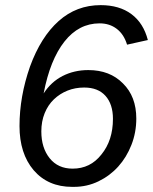

<svg xmlns="http://www.w3.org/2000/svg" viewBox="-20 -718 596 748"><path d="M261 10Q167 10 111 -55Q56 -120 56 -227Q56 -342 97 -459Q139 -574 208.5 -636Q278 -698 372 -698Q445 -698 492 -663Q539 -628 556 -562L475 -544Q463 -584 435 -605.5Q407 -627 368 -627Q287 -627 231 -556Q175 -485 150 -354Q179 -399 224 -422Q269 -445 324 -445Q408 -445 459 -393Q511 -342 511 -256Q511 -202 492 -153.5Q473 -105 440.5 -69Q408 -33 363.5 -11.5Q319 10 268 10ZM141 -206Q141 -142 173.5 -101.5Q206 -61 263 -61Q332 -61 375 -116Q420 -171 420 -255Q420 -312 391 -344.5Q362 -377 308 -377Q273 -377 243 -365Q213 -353 190 -331Q167 -309 154 -277Q141 -245 141 -206Z"/></svg>

Font: Libra Sans Modern
Style: Italic
Weight: 400
Italic angle: -12°
Foundry: Stefan Peev, Context Ltd
Version: Version 1.000